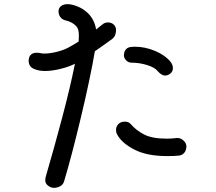

<svg xmlns="http://www.w3.org/2000/svg" viewBox="-20 -819 1040 925"><path d="M539 -674Q539 -645 520 -631Q489 -608 437 -572Q415 -443 370.5 -256.5Q326 -70 289 54Q284 71 269.5 78.5Q255 86 240 86Q225 86 211.5 75.5Q198 65 198 50Q198 38 203 23Q240 -103 279.5 -252Q319 -401 341 -512Q315 -498 273 -487.5Q231 -477 197 -477Q166 -477 144 -487Q118 -497 118 -528Q120 -565 158 -565Q165 -565 175 -563Q181 -561 195 -561Q219 -561 250.5 -568.5Q282 -576 306 -588Q329 -600 359 -619Q360 -630 360 -648Q360 -678 349 -691Q330 -713 295 -721Q279 -725 270.5 -737Q262 -749 262 -764Q262 -781 274.5 -790Q287 -799 305 -799Q326 -799 353.5 -788Q381 -777 402 -757Q435 -726 443 -677L473 -701Q485 -711 500 -711Q517 -711 528 -700.5Q539 -690 539 -674ZM577 -552Q577 -570 586.5 -581Q596 -592 613 -593Q618 -594 629 -594Q679 -594 727.5 -573.5Q776 -553 801 -522Q813 -507 813 -490Q813 -475 801 -465Q789 -455 775 -455Q759 -455 740 -476Q726 -494 689 -505.5Q652 -517 614 -517Q599 -517 588 -528Q577 -539 577 -552ZM878 -114Q878 -95 867.5 -82.5Q857 -70 838 -69Q819 -67 785 -67Q687 -67 626 -99Q565 -131 544 -172Q539 -180 539 -193Q539 -210 550.5 -221.5Q562 -233 581 -233Q601 -233 611 -220Q637 -190 675.5 -170.5Q714 -151 784 -151Q807 -151 831 -154H837Q851 -154 864.5 -141.5Q878 -129 878 -114Z"/></svg>

Font: Tsukimi Rounded Medium
Style: Regular
Weight: 500
Designer: Takashi Funayama
Foundry: Takashi Funayama
Version: Version 1.032; ttfautohint (v1.8.3)